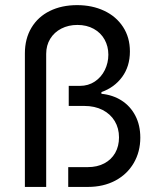

<svg xmlns="http://www.w3.org/2000/svg" viewBox="-20 -737 621 757"><path d="M284.2 -716.8Q343.3 -716.8 390.6 -694.6Q438 -672.4 465.1 -630.9Q492.2 -589.4 492.2 -534.2Q492.2 -475.6 461.7 -433.8Q431.2 -392.1 379.9 -374V-367.2Q424.8 -362.8 459.5 -340.6Q494.1 -318.4 513.7 -280.8Q533.2 -243.2 533.2 -194.3Q533.2 -138.7 507.3 -94.2Q481.4 -49.8 434.6 -24.9Q387.7 0 326.2 0H249V-78.1H326.2Q363.3 -78.1 391.1 -92.8Q418.9 -107.4 434.1 -134Q449.2 -160.6 449.2 -195.3Q449.2 -231.4 432.4 -259.5Q415.5 -287.6 384.5 -303.5Q353.5 -319.3 312.5 -319.3H251V-398.4H294.9Q328.1 -398.4 353.8 -415.5Q379.4 -432.6 393.3 -460.9Q407.2 -489.3 407.2 -521.5Q407.2 -554.2 392.3 -581.1Q377.4 -607.9 349.6 -623.3Q321.8 -638.7 285.2 -638.7Q250 -638.7 221.9 -624.3Q193.8 -609.9 178 -584Q162.1 -558.1 162.1 -524.4V0H78.1V-526.4Q78.1 -584.5 104 -627.7Q129.9 -670.9 176.5 -693.8Q223.1 -716.8 284.2 -716.8Z"/></svg>

Font: Pretendard Std
Style: Regular
Weight: 400
Designer: Base glyphs from Inter by Rasmus Andersson; Hangeul glyphs from Noto Sans CJK(Source Han Sans) by Jang Soo-young and Kan
Foundry: Kil Hyung-jin
Version: Version 1.309